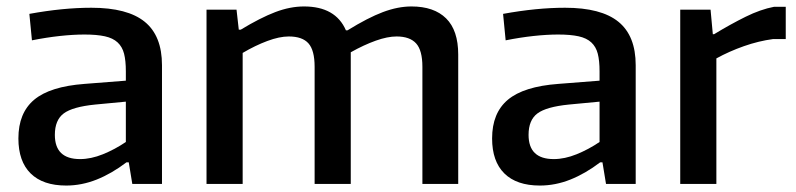

<svg xmlns="http://www.w3.org/2000/svg" viewBox="-20 -570 2467 595"><path d="M228 -77Q262 -77 299 -92Q336 -107 370 -130V-255L275 -246Q205 -239 177.5 -218.5Q150 -198 150 -152Q150 -77 228 -77ZM185 5Q113 5 75 -32.5Q37 -70 37 -141Q37 -220 86 -261Q135 -302 242 -310L370 -320V-349Q370 -382 364.5 -403.5Q359 -425 344.5 -438.5Q330 -452 305 -457.5Q280 -463 242 -463Q207 -463 165.5 -458.5Q124 -454 79 -445L71 -527Q175 -546 263 -546Q375 -546 428.5 -502.5Q482 -459 482 -368V0H390L379 -67H372Q326 -32 279.5 -13.5Q233 5 185 5Z M620 -540H713L720 -478H726Q787 -515 833 -532.5Q879 -550 922 -550Q1020 -550 1052 -476H1057Q1120 -515 1166.5 -532.5Q1213 -550 1255 -550Q1325 -550 1362.5 -513Q1400 -476 1400 -401V0H1289V-363Q1289 -414 1269.5 -435.5Q1250 -457 1209 -457Q1181 -457 1144.5 -444Q1108 -431 1067 -408V0H955V-363Q955 -414 936 -435.5Q917 -457 875 -457Q846 -457 808.5 -443Q771 -429 732 -406V0H620Z M1696 -77Q1730 -77 1767 -92Q1804 -107 1838 -130V-255L1743 -246Q1673 -239 1645.5 -218.5Q1618 -198 1618 -152Q1618 -77 1696 -77ZM1653 5Q1581 5 1543 -32.5Q1505 -70 1505 -141Q1505 -220 1554 -261Q1603 -302 1710 -310L1838 -320V-349Q1838 -382 1832.5 -403.5Q1827 -425 1812.5 -438.5Q1798 -452 1773 -457.5Q1748 -463 1710 -463Q1675 -463 1633.5 -458.5Q1592 -454 1547 -445L1539 -527Q1643 -546 1731 -546Q1843 -546 1896.5 -502.5Q1950 -459 1950 -368V0H1858L1847 -67H1840Q1794 -32 1747.5 -13.5Q1701 5 1653 5Z M2088 -540H2182L2189 -464H2193Q2244 -495 2290.5 -518Q2337 -541 2379 -549H2415V-449H2376Q2331 -443 2285.5 -427Q2240 -411 2200 -389V0H2088Z"/></svg>

Font: EncodeSans
Style: Medium
Weight: 500
Designer: Pablo Impallari, Andres Torresi
Foundry: Pablo Impallari, Andres Torresi
Version: Version 1.000; ttfautohint (v1.4.1)